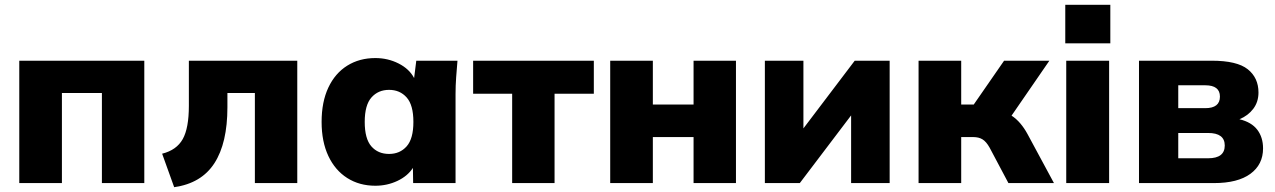

<svg xmlns="http://www.w3.org/2000/svg" viewBox="-20 -760 5292 797"><path d="M60 0V-508H579V0H403V-374H237V0Z M703 17 653 -122Q713 -137 738.5 -182.5Q764 -228 764 -321V-508H1214V0H1038V-374H924V-315Q924 -166 870 -82.5Q816 1 703 17Z M1538 11Q1472 11 1421.5 -21Q1371 -53 1343 -112.5Q1315 -172 1315 -254Q1315 -337 1343 -396.5Q1371 -456 1421.5 -487.5Q1472 -519 1538 -519Q1590 -519 1634.5 -496.5Q1679 -474 1699 -436L1708 -508H1879Q1876 -474 1873.5 -439Q1871 -404 1871 -370V0H1695L1694 -63Q1672 -29 1629.5 -9Q1587 11 1538 11ZM1595 -121Q1640 -121 1668 -152.5Q1696 -184 1696 -254Q1696 -324 1668 -355.5Q1640 -387 1595 -387Q1550 -387 1522 -355.5Q1494 -324 1494 -254Q1494 -184 1521.5 -152.5Q1549 -121 1595 -121Z M2106 0V-371H1944V-508H2445V-371H2282V0Z M2513 0V-508H2690V-326H2859V-508H3035V0H2859V-191H2690V0Z M3155 0V-508H3315V-227L3528 -508H3673V0H3513V-281L3300 0Z M3793 0V-508H3970V-326H4022L4148 -508H4336L4179 -280Q4199 -267 4215.5 -247.5Q4232 -228 4245 -204L4355 0H4166L4088 -147Q4074 -172 4058.5 -181.5Q4043 -191 4020 -191H3970V0Z M4402 -580V-740H4589V-580ZM4406 0V-508H4584V0Z M4708 0V-508H5010Q5115 -508 5159.5 -472.5Q5204 -437 5204 -376Q5204 -337 5182.5 -308.5Q5161 -280 5125 -265Q5175 -253 5199 -221.5Q5223 -190 5223 -144Q5223 -77 5170.5 -38.5Q5118 0 5019 0ZM4871 -311H4983Q5044 -311 5044 -359Q5044 -406 4983 -406H4871ZM4871 -103H4995Q5064 -103 5064 -156Q5064 -208 4995 -208H4871Z"/></svg>

Font: Mulish Black
Style: Regular
Weight: 900
Designer: Vernon Adams
Foundry: Vernon Adams
Version: Version 3.603; ttfautohint (v1.8.3)